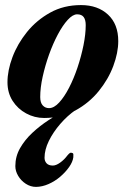

<svg xmlns="http://www.w3.org/2000/svg" viewBox="-20 -453 488 760"><path d="M154.7 14Q116.8 14 83.5 -4.1Q50.2 -22.1 29.9 -53.8Q9.6 -85.6 9.6 -127.7Q9.6 -173.9 29.3 -226.7Q49.1 -279.6 87 -326.5Q124.9 -373.3 178.7 -403.1Q232.4 -432.9 300.5 -432.9Q366.9 -432.9 407.5 -395.2Q448.1 -357.5 448.1 -290.3Q448.1 -244.4 428.5 -191.8Q408.8 -139.1 370.8 -92.3Q332.8 -45.5 278.5 -15.8Q224.2 14 154.7 14ZM174 -25Q193.9 -25 214.3 -47.3Q234.7 -69.5 253.5 -105.9Q272.3 -142.4 287 -186.3Q301.6 -230.1 310.5 -274Q319.3 -317.9 319.3 -353.5Q319.3 -374.6 311.2 -385.5Q303.1 -396.3 285.3 -396.3Q268.1 -396.3 248.1 -374.4Q228.1 -352.6 208.9 -316.5Q189.7 -280.4 174.1 -236.8Q158.6 -193.2 148.9 -149.4Q139.2 -105.7 139.2 -69Q139.2 -46.6 149.1 -35.8Q158.9 -25 174 -25ZM122.5 286.8Q101.1 286.8 82 274.4Q62.9 261.9 51.8 242.9Q40.7 224 40.7 204.5Q40.7 166.2 59.5 133.3Q78.3 100.4 108.1 72.7Q137.9 44.9 172.4 22.5Q206.8 0.2 238.9 -18H279.9Q247 4.7 218.7 37.4Q190.4 70.1 173.3 105Q156.3 139.9 156.3 171.6Q156.3 184.6 164.5 193.5Q172.6 202.3 189.2 202.3Q201.9 202.3 218.1 190.7Q234.3 179.1 246.6 162.5Q248.6 160.5 251.4 157.2Q254.2 154 257.8 152.1Q261.3 150.3 264.6 152.3Q270.3 152.7 270.4 158.9Q270.5 165.2 270.2 169.8Q267.8 187.8 253.6 208.2Q239.3 228.5 218.2 246.6Q197.1 264.6 172 275.6Q146.8 286.6 122.5 286.8Z"/></svg>

Font: EB Garamond
Style: Italic
Weight: 400
Italic angle: -17.2°
Designer: Georg Duffner and Octavio Pardo
Foundry: Georg Duffner
Version: Version 1.001